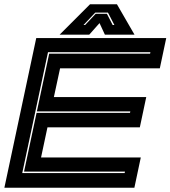

<svg xmlns="http://www.w3.org/2000/svg" viewBox="-30 -878 797 898"><path d="M-9.5 0 139.5 -700H747.5L717.5 -558.5H251L222 -424H654L624 -282.5H192L162 -141.5H628.5L598.5 0ZM74 -68.5H553L554.5 -75.5H82.5L141 -350H578L579.5 -357H142.5L200 -627H672L673.5 -634H194.5ZM391 -858H517L599 -716H460.5L435.5 -770L387.5 -716H249ZM415.5 -819 360.5 -761H368L417.5 -813.5H470L497 -761H505L475 -819Z"/></svg>

Font: Tourney Expanded ExtraBold
Style: Italic
Weight: 800
Width: 7
Italic angle: -12°
Designer: Tyler Finck
Foundry: Etcetera Type Co
Version: Version 1.010; ttfautohint (v1.8.3)